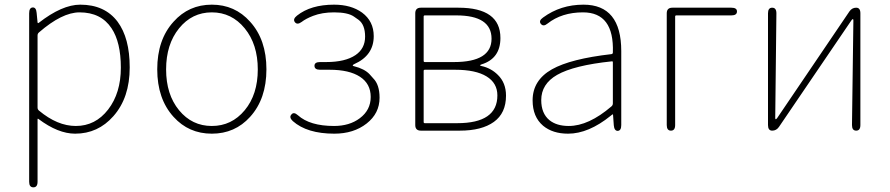

<svg xmlns="http://www.w3.org/2000/svg" viewBox="-20 -560 3813 823"><path d="M123 243Q105 243 105 219V-503Q105 -527 120 -528Q135 -529 137 -505L141 -464Q142 -459 146 -462Q246 -540 324 -540Q429 -540 484 -467Q536 -397 536 -271Q536 -141 466 -62Q400 13 302 13Q229 13 145 -50Q141 -53 141 -48V219Q141 243 123 243ZM305 -20Q389 -20 443.5 -90.5Q498 -161 498 -270Q498 -379 458 -439Q413 -507 321 -507Q246 -507 147 -421Q141 -416 141 -408V-99Q141 -91 147 -86Q226 -20 305 -20Z M724 -59Q654 -136 654 -263Q654 -390 724 -467Q789 -540 888 -540Q987 -540 1052 -467Q1122 -390 1122 -263Q1122 -136 1052 -59Q987 13 888 13Q789 13 724 -59ZM747.5 -87.5Q803 -20 888 -20Q973 -20 1029 -87.5Q1085 -155 1085 -262.5Q1085 -370 1029 -438.5Q973 -507 888 -507Q803 -507 747.5 -438.5Q692 -370 692 -262.5Q692 -155 747.5 -87.5Z M1413 13Q1296 13 1235 -41Q1218 -57 1229 -69Q1239 -82 1257 -66Q1308 -20 1412 -20Q1478 -20 1522 -53Q1569 -88 1569 -144.5Q1569 -201 1523 -231Q1477 -261 1393 -261H1352Q1328 -261 1328 -278Q1328 -294 1352 -294H1378Q1460 -294 1504 -324Q1545 -352 1545 -403Q1545 -454 1517 -475Q1507 -482 1497 -489Q1471 -507 1412 -507Q1361 -507 1322 -492Q1291 -480 1273 -466Q1254 -452 1244 -465Q1234 -478 1253 -493Q1312 -540 1412 -540Q1485 -540 1532 -506Q1582 -469 1582 -405Q1582 -322 1498 -285Q1492 -282 1492 -279.5Q1492 -277 1498 -276Q1542 -265 1564 -242Q1572 -233 1580 -224Q1607 -197 1607 -141Q1607 -74 1551.5 -30.5Q1496 13 1413 13Z M1784 0Q1760 0 1760 -24V-503Q1760 -527 1784 -527H1945Q2125 -527 2125 -397Q2125 -309 2044 -284Q2038 -282 2038 -280Q2038 -278 2044 -277Q2085 -268 2114 -239Q2149 -205 2149 -150Q2149 -75 2097 -37.5Q2045 0 1951 0ZM1796 -37Q1796 -32 1801 -32H1940Q2112 -32 2112 -151Q2112 -204 2065.5 -232.5Q2019 -261 1931 -261H1801Q1796 -261 1796 -256ZM1796 -299Q1796 -294 1801 -294H1926Q2087 -294 2087 -394Q2087 -494 1936 -494H1801Q1796 -494 1796 -489Z M2415 13Q2349 13 2308 -21Q2263 -59 2263 -130Q2263 -216 2346 -263Q2426 -308 2601 -328Q2607 -329 2607 -335Q2613 -507 2479 -507Q2388 -507 2327 -459Q2309 -444 2298 -458Q2288 -471 2308 -485Q2383 -540 2481 -540Q2643 -540 2643 -341V-24Q2643 0 2628 1Q2613 1 2611 -23L2608 -65Q2608 -70 2606.5 -70Q2605 -70 2598 -64Q2503 13 2415 13ZM2418 -20Q2503 -20 2601 -104Q2607 -109 2607 -117V-293Q2607 -298 2602 -297Q2440 -280 2368 -239Q2300 -200 2300 -131Q2300 -74 2335 -45Q2366 -20 2418 -20Z M2856 0Q2838 0 2838 -24V-503Q2838 -527 2862 -527H3115Q3139 -527 3139 -511Q3139 -494 3115 -494H2879Q2874 -494 2874 -489V-24Q2874 0 2856 0Z M3290 0Q3272 0 3272 -24V-503Q3272 -527 3290 -527Q3308 -527 3308 -503L3303 -54Q3303 -49 3305.5 -49Q3308 -49 3312 -55L3621 -511Q3632 -527 3650 -527Q3668 -527 3668 -503V-24Q3668 0 3650 0Q3632 0 3632 -24L3638 -473Q3638 -478 3635.5 -478Q3633 -478 3629 -472L3319 -16Q3308 0 3290 0Z"/></svg>

Font: Resource Han Rounded KR ExtraLight
Style: Regular
Weight: 250
Designer: Cyano Hao (round all glyphs); Ryoko NISHIZUKA 西塚涼子 (kana, bopomofo & ideographs); Paul D. Hunt (Latin, Greek & Cyrillic)
Foundry: Cyano Hao
Version: 0.990